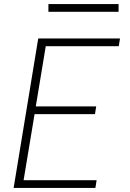

<svg xmlns="http://www.w3.org/2000/svg" viewBox="-20 -924 640 944"><path d="M47 0 168 -735H570L564 -697H205L156 -401H453L447 -363H150L96 -38H455L449 0ZM218 -866V-904H563V-866Z"/></svg>

Font: Iosevka Aile XLt Obl
Style: Regular
Weight: 200
Italic angle: -9°
Designer: Belleve Invis
Foundry: Belleve Invis
Version: Version 31.1.0; ttfautohint (v1.8.4)